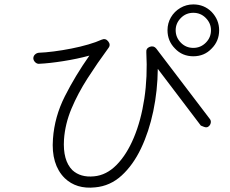

<svg xmlns="http://www.w3.org/2000/svg" viewBox="-20 -856 1040 870"><path d="M411 -7Q326 2 273 -49Q211 -111 220 -227Q227 -327 274 -420Q321 -513 385 -604Q330 -589 266.5 -579Q203 -569 158 -567Q148 -566 140 -573.5Q132 -581 131 -591Q131 -602 138.5 -609Q146 -616 156 -617Q185 -618 224 -623Q263 -628 303.5 -636Q344 -644 380 -654.5Q416 -665 440 -676Q458 -684 470 -669Q483 -653 471 -638Q421 -570 377 -501.5Q333 -433 304 -364Q275 -295 270 -224Q264 -129 308 -85Q345 -51 406 -57Q462 -62 508 -108.5Q554 -155 586.5 -232.5Q619 -310 634 -409Q649 -508 643 -619Q641 -637 659 -644Q677 -650 688 -636L930 -318Q937 -310 935 -299.5Q933 -289 925 -283Q917 -276 903.5 -281.5Q890 -287 890 -287L695 -544Q694 -445 674.5 -352Q655 -259 619 -183.5Q583 -108 531 -60.5Q479 -13 411 -7ZM856 -601Q806 -601 773 -636Q739 -670 739 -719Q739 -751 754.5 -777.5Q770 -804 797 -820Q824 -836 856 -836Q905 -836 939 -802Q973 -766 973 -719Q973 -670 939 -636Q906 -601 856 -601ZM856 -639Q889 -639 912.5 -662.5Q936 -686 936 -719Q936 -751 912 -775Q889 -798 856 -798Q823 -798 800 -775Q776 -751 776 -719Q776 -686 800 -662Q823 -639 856 -639Z"/></svg>

Font: Zen Kurenaido
Style: Regular
Weight: 400
Designer: Yoshimichi Ohira
Foundry: Positype
Version: Version 1.001